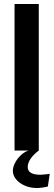

<svg xmlns="http://www.w3.org/2000/svg" viewBox="-20 -755 270 963"><path d="M53 0H174.5V-735H53ZM164 188Q188.5 188 220 180.5L229.5 116.5Q226.5 117.5 215.2 118.8Q204 120 193.8 120.8Q183.5 121.5 183 121.5Q119 121.5 119 82.5Q119 62 133.8 40.8Q148.5 19.5 174.5 0H122.5Q101 7.5 83.2 24.8Q65.5 42 55 62.8Q44.5 83.5 44.5 102Q44.5 125 61 144.8Q77.5 164.5 104.8 176.2Q132 188 164 188Z"/></svg>

Font: League Gothic SemiExpanded
Style: Regular
Weight: 400
Width: 6
Designer: The League of Moveable Type
Version: Version 1.600; ttfautohint (v1.8.3)